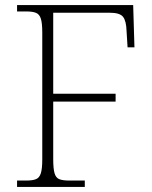

<svg xmlns="http://www.w3.org/2000/svg" viewBox="-20 -734 598 754"><path d="M47 0V-25H84Q108 -25 121.5 -30.5Q135 -36 140.5 -54Q146 -72 146 -108V-606Q146 -643 140.5 -660.5Q135 -678 121.5 -683.5Q108 -689 84 -689H47V-714H503L508 -548H481L477 -612Q476 -651 463.5 -667.5Q451 -684 411 -684H189V-366H434V-335H189V-109Q189 -73 194 -54.5Q199 -36 212.5 -30.5Q226 -25 251 -25H313V0Z"/></svg>

Font: Noto Serif Hebrew ExtraLight
Style: Regular
Weight: 250
Version: Version 2.003